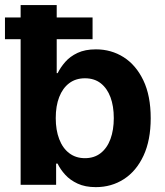

<svg xmlns="http://www.w3.org/2000/svg" viewBox="-23 -748 668 777"><path d="M364.7 9.3Q321.8 9.3 291.3 -4.9Q260.7 -19 241 -40.8Q221.2 -62.5 210 -85.9H204.1V0H60.5V-727.5H206.5V-452.1H210.4Q221.7 -475.1 241 -497.3Q260.3 -519.5 290.8 -533.9Q321.3 -548.3 365.2 -548.3Q427.2 -548.3 477.3 -516.6Q527.3 -484.9 557.1 -422.9Q586.9 -360.8 586.9 -269.5Q586.9 -180.7 557.9 -118.2Q528.8 -55.7 478.5 -23.2Q428.2 9.3 364.7 9.3ZM320.8 -107.9Q358.4 -107.9 384.5 -128.4Q410.6 -148.9 424.1 -185.5Q437.5 -222.2 437.5 -270Q437.5 -318.4 424.1 -354.5Q410.6 -390.6 384.8 -410.9Q358.9 -431.2 320.8 -431.2Q283.2 -431.2 256.8 -411.1Q230.5 -391.1 216.6 -355.2Q202.6 -319.3 202.6 -270Q202.6 -221.7 216.6 -185.1Q230.5 -148.4 257.1 -128.2Q283.7 -107.9 320.8 -107.9ZM-2.9 -589.4V-677.2H351.6V-589.4Z"/></svg>

Font: Inter 17pt
Style: Bold
Weight: 700
Version: Version 4.001;git-66647c0bb